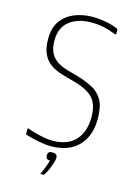

<svg xmlns="http://www.w3.org/2000/svg" viewBox="-125 -744 691 970"><g transform="rotate(15 220.5 -259.5)"><path d="M64 -20V-46Q64 -50 67 -48.5Q70 -47 71 -47Q91 -40 113.5 -34Q136 -28 158.5 -24Q181 -20 199 -20Q280 -20 320.5 -64.5Q361 -109 361 -186Q361 -252 330 -285.5Q299 -319 219 -340Q188 -348 157.5 -357.5Q127 -367 102 -384Q77 -401 62 -431.5Q47 -462 47 -512Q47 -570 73 -606Q99 -642 142 -659.5Q185 -677 237 -677Q263 -677 286.5 -673.5Q310 -670 330 -665Q350 -660 366 -653Q370 -652 371.5 -650Q373 -648 373 -645V-625Q373 -619 365 -622Q339 -633 307.5 -640.5Q276 -648 237 -648Q168 -648 124 -614Q80 -580 80 -512Q80 -473 92 -449Q104 -425 124.5 -410.5Q145 -396 171 -387.5Q197 -379 225 -372Q280 -357 317.5 -337.5Q355 -318 374.5 -283Q394 -248 394 -186Q394 -126 371.5 -82.5Q349 -39 306 -15Q263 9 199 9Q172 9 135.5 2Q99 -5 67 -15Q66 -15 65 -16.5Q64 -18 64 -20ZM243 59Q243 68 237.5 85.5Q232 103 224 122Q216 141 206 155Q205 158 204 158Q203 158 196 158Q189 158 185 158Q186 157 186 156.5Q186 156 188 152Q195 138 203 117Q211 96 215 80Q202 80 197.5 74.5Q193 69 193 59Q193 48 198 42.5Q203 37 216 37Q230 37 236.5 42.5Q243 48 243 59Z"/></g></svg>

Font: Glory Thin Thin
Style: Regular
Weight: 250
Version: Version 1.011